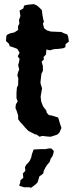

<svg xmlns="http://www.w3.org/2000/svg" viewBox="-20 -654 368 931"><path d="M172 9 158 -1 149 -3 118 -19 107 -30 104 -33 88 -52 78 -62 68 -76V-94L61 -116L55 -130L57 -148L66 -163L60 -177V-206L62 -229L68 -242V-258L69 -273L64 -289L68 -305L73 -317L68 -339L71 -348L75 -368L66 -381L75 -398L64 -417L46 -424L27 -430L24 -441L9 -455L11 -480L14 -485L28 -492L50 -497L68 -509L67 -526L74 -540L72 -557L79 -576L75 -603L93 -613L97 -627L113 -631L144 -634L158 -628L169 -619L183 -605L186 -580L190 -559L193 -549L188 -539L194 -517L207 -507L226 -501L251 -500L277 -499L292 -492L306 -487L311 -474L314 -452L298 -440L297 -425L286 -420L264 -417L243 -416L222 -410L205 -414L203 -390L191 -377L193 -366L182 -355L188 -333V-310L181 -297L178 -272L176 -254L178 -244L184 -226L182 -215L177 -185L180 -161L187 -143L191 -135L204 -119L207 -107L217 -96L230 -94L244 -90L262 -84L267 -68L271 -54L278 -34L268 -11L257 -1L226 9L210 8L185 5ZM130 257 124 254H97L73 247L78 231L79 220L93 208L91 187L103 174L101 157L107 145L117 135L124 126L131 111L135 93L143 71L178 69H201L215 66H229L241 78L239 90L234 104L226 115L221 131L209 145L201 157L192 175L190 187L180 195L171 201L165 221L162 231L149 243Z"/></svg>

Font: Winky Rough Medium
Style: Regular
Weight: 500
Designer: Simon Atzbach
Foundry: typofactur
Version: Version 1.206; ttfautohint (v1.8.4.7-5d5b)